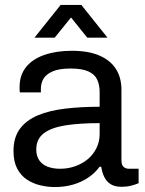

<svg xmlns="http://www.w3.org/2000/svg" viewBox="-20 -743 585 775"><path d="M200.9 12Q172.5 12 143.1 5.1Q113.6 -1.8 89 -17.9Q64.3 -34.1 49.4 -62.4Q34.5 -90.8 34.5 -133.7Q34.5 -188.2 60.3 -223Q86.1 -257.8 132.6 -277.4Q179.1 -296.9 243.1 -304.5Q307 -312.1 382.2 -312.1V-371.6Q382.2 -400.6 372.2 -421.8Q362.2 -443.1 336.9 -454.7Q311.5 -466.4 264.4 -466.4Q218.6 -466.4 192.3 -454.8Q166.1 -443.3 155.5 -425Q145 -406.7 145 -385.4V-370H60.1Q59.1 -375 59.1 -380Q59.1 -385 59.1 -392Q59.1 -440.2 85.6 -472.8Q112.2 -505.3 159.9 -521.6Q207.7 -538 270.2 -538Q336.3 -538 380.5 -519.1Q424.7 -500.3 447.4 -465.4Q470.2 -430.4 470.2 -380.6V-95.9Q470.2 -76.9 478.9 -69.4Q487.6 -61.8 500.6 -61.8H539.5V-3.5Q525.8 2.3 508.7 6.6Q491.5 11 470.4 11Q443.9 11 427.1 0.7Q410.3 -9.7 401.1 -28.2Q391.9 -46.7 388.7 -70.1H382.2Q363.9 -45 336.5 -26.4Q309.1 -7.8 275 2.1Q241 12 200.9 12ZM222.8 -61.8Q254.6 -61.8 283.4 -72Q312.2 -82.1 334.1 -100.4Q356 -118.7 369.1 -144.7Q382.2 -170.7 382.2 -201.8V-246Q301.5 -246 244.2 -237Q186.9 -227.9 156.6 -204.8Q126.4 -181.6 126.4 -139.7Q126.4 -113.5 138.3 -96.1Q150.3 -78.6 172.1 -70.2Q194 -61.8 222.8 -61.8ZM119.2 -591 224.7 -723H308.4L413.9 -591H332.2L244.5 -700.1L288.6 -699.6L200.8 -591Z"/></svg>

Font: Archivo SemiBold
Style: Regular
Weight: 600
Designer: Hector Gatti
Foundry: Omnibus-Type
Version: Version 2.001